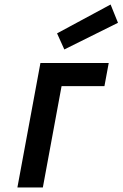

<svg xmlns="http://www.w3.org/2000/svg" viewBox="-20 -831 543 851"><path d="M265.1 -611.8 232.9 -683.1 470.2 -811 502.9 -730ZM57.1 0 159.2 -551.8H461.9L442.9 -449.2H252.9L169.9 0Z"/></svg>

Font: Involve SemiBold Oblique
Style: Italic
Weight: 600
Italic angle: -10.5°
Designer: Stefan Peev
Foundry: Context Ltd.
Version: Version 1.001